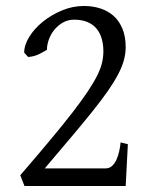

<svg xmlns="http://www.w3.org/2000/svg" viewBox="-20 -623 509 643"><path d="M400.9 0H62L47.9 -36.1Q106 -103.5 149.2 -155.3Q192.4 -207 223.1 -246.8Q253.9 -286.6 273.9 -316.7Q293.9 -346.7 305.7 -370.4Q317.4 -394 321.8 -413.3Q326.2 -432.6 326.2 -451.2Q326.2 -473.6 320.8 -492.9Q315.4 -512.2 303.7 -526.6Q292 -541 273.2 -549.1Q254.4 -557.1 228 -557.1Q208 -557.1 191.4 -547.9Q174.8 -538.6 162.6 -523.9Q150.4 -509.3 143.8 -491.2Q137.2 -473.1 137.2 -456.1Q128.9 -451.7 122.3 -447.8Q115.7 -443.8 108.6 -440.7Q101.6 -437.5 93.5 -435.3Q85.4 -433.1 74.2 -432.1L61 -446.8Q61 -472.2 78.1 -499.8Q95.2 -527.3 123.5 -550.3Q151.9 -573.2 187.7 -588.1Q223.6 -603 261.2 -603Q290.5 -603 316.2 -594.7Q341.8 -586.4 360.6 -569.6Q379.4 -552.7 390.1 -526.6Q400.9 -500.5 400.9 -464.8Q400.9 -443.4 394.8 -421.1Q388.7 -398.9 375.2 -373.3Q361.8 -347.7 340.6 -317.4Q319.3 -287.1 289.1 -249.3Q258.8 -211.4 219.2 -164.6Q179.7 -117.7 129.9 -59.1H334Q347.2 -59.1 356.2 -68.1Q365.2 -77.1 370.6 -89.6Q376 -102.1 378.9 -115.2Q381.8 -128.4 382.8 -137Q383.8 -145.5 383.8 -146L408.2 -140.1Z"/></svg>

Font: Gentium
Style: Regular
Weight: 400
Designer: J. Victor Gaultney
Version: Version 1.03; 2011; OFL 1.1 release